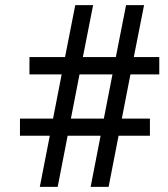

<svg xmlns="http://www.w3.org/2000/svg" viewBox="-20 -731 656 751"><path d="M334.5 0H404.8L443.8 -200.2H566.4V-267.1H456.5L490.2 -439.9H603V-507.8H503.4L543.5 -710.9H473.1L433.1 -507.8H304.2L344.2 -710.9H274.4L234.4 -507.8H95.2V-439.9H221.2L187.5 -267.1H58.1V-200.2H174.8L135.7 0H205.6L244.6 -200.2H373.5ZM291 -439.9H419.9L386.2 -267.1H257.3Z"/></svg>

Font: Roboto
Style: Regular
Weight: 400
Designer: Google
Version: Version 2.137; 2017